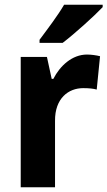

<svg xmlns="http://www.w3.org/2000/svg" viewBox="-20 -786 451 806"><path d="M411 -756V-766H249C223 -721 178 -662 146 -619V-606H243C293 -644 376 -719 411 -756ZM345 -557C283 -557 232 -510 204 -455H197L177 -547H67V0H211V-278C210 -374 268 -416 329 -416C354 -416 372 -414 386 -410L400 -550C384 -554 363 -557 345 -557Z"/></svg>

Font: Noto Sans Thai Looped SemiCondensed
Style: Bold
Weight: 700
Width: 4
Designer: Sasikarn Vongin, Ben Mitchell
Foundry: The Fontpad Ltd
Version: Version 1.001